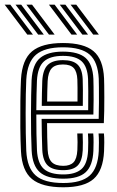

<svg xmlns="http://www.w3.org/2000/svg" viewBox="-47 -793 502 822"><path d="M224 8.8Q132.8 8.8 90 -26.5Q47.2 -61.8 42.8 -145Q40.5 -189.8 40 -247.8Q39.5 -305.8 40.2 -361.1Q41 -416.5 42.8 -453.5Q47.8 -537.8 90.2 -573.2Q132.8 -608.8 222.5 -608.8Q311.8 -608.8 353.2 -574.1Q394.8 -539.5 398.5 -457.2Q399 -449.8 399.2 -427.9Q399.5 -406 399.6 -377.1Q399.8 -348.2 399.2 -318.6Q398.8 -289 397.5 -265.8H154.5Q154.8 -232.2 155.2 -204.9Q155.8 -177.5 157 -152.2Q158.8 -115 174.4 -99Q190 -83 224 -83Q253.2 -83 267.8 -98.1Q282.2 -113.2 284.2 -150.5Q285 -165.8 285 -185Q285 -204.2 283.8 -221.5H306.8Q307.8 -203.2 307.8 -183.4Q307.8 -163.5 307.2 -149.5Q305 -104 285.5 -84.2Q266 -64.5 224 -64.5Q178.2 -64.5 157.4 -84.6Q136.5 -104.8 134 -151Q132.8 -181.2 132.1 -215.8Q131.5 -250.2 131.2 -284.2H375.5Q376.5 -316.8 376.6 -353Q376.8 -389.2 376.5 -417.9Q376.2 -446.5 375.8 -456.2Q372.2 -528.2 336.8 -559.4Q301.2 -590.5 222.5 -590.5Q144.5 -590.5 107.1 -558.8Q69.8 -527 65.5 -451.8Q64.2 -427 63.5 -389Q62.8 -351 62.8 -307.8Q62.8 -264.5 63.4 -222.4Q64 -180.2 65.5 -147.2Q69.2 -74.2 105.8 -41.9Q142.2 -9.5 224 -9.5Q301.2 -9.5 336.8 -41.2Q372.2 -73 375.8 -146.2Q376.5 -161.8 376.5 -183.1Q376.5 -204.5 375 -221.5H398Q399.5 -204.5 399.4 -183.2Q399.2 -162 398.5 -145.5Q394.5 -62.8 353.9 -27Q313.2 8.8 224 8.8ZM224 -28Q154.5 -28 123.1 -56.1Q91.8 -84.2 88.5 -148Q87 -178.8 86.2 -219.6Q85.5 -260.5 85.6 -303.5Q85.8 -346.5 86.4 -385Q87 -423.5 88.2 -449.8Q92.2 -518.2 125 -545.1Q157.8 -572 222.5 -572Q289 -572 319.4 -545.1Q349.8 -518.2 352.8 -455.8Q353.2 -446.8 353.5 -422.4Q353.8 -398 353.8 -366.1Q353.8 -334.2 352.8 -302.8H108.5Q108.5 -260.2 109.1 -220Q109.8 -179.8 111.2 -150.2Q114.2 -93.8 140.6 -70Q167 -46.2 224 -46.2Q275.2 -46.2 301.2 -68.6Q327.2 -91 330 -147.5Q330.8 -163 330.8 -183Q330.8 -203 329.5 -221.5H352.2Q353.8 -203.5 353.6 -183.5Q353.5 -163.5 352.8 -147Q349.8 -83.2 319.8 -55.6Q289.8 -28 224 -28ZM108.5 -321.2H330.5Q331.2 -362.5 330.9 -401.5Q330.5 -440.5 330 -454.8Q327.5 -507.5 302.5 -530.6Q277.5 -553.8 222.5 -553.8Q167.5 -553.8 141 -529.9Q114.5 -506 111.2 -448.5Q110 -424.5 109.4 -390.4Q108.8 -356.2 108.5 -321.2ZM131.8 -339.8Q131.8 -360.8 132.5 -393.5Q133.2 -426.2 134 -447.2Q136.8 -495.5 157.9 -515.5Q179 -535.5 222.5 -535.5Q265.5 -535.5 285.2 -516.5Q305 -497.5 307 -454.2Q307.8 -440.8 307.9 -407.5Q308 -374.2 307.5 -339.8ZM154.8 -358.2H284.8Q285.2 -388.8 284.9 -416.4Q284.5 -444 284.2 -452.2Q282.8 -486 268.8 -501.5Q254.8 -517 222.5 -517Q189 -517 174 -500.1Q159 -483.2 157 -446.2Q156 -424.8 155.5 -403.5Q155 -382.2 154.8 -358.2ZM162.5 -645 66 -773H90.2L186.8 -645ZM69.8 -645 -27 -773H-2.8L94 -645ZM116.2 -645 19.5 -773H43.8L140.5 -645ZM352 -645 255.2 -773H279.5L376.2 -645ZM259 -645 162.5 -773H186.8L283.2 -645ZM305.5 -645 208.8 -773H233L329.8 -645Z"/></svg>

Font: Big Shoulders Inline Text
Style: Bold
Weight: 700
Designer: Patric King
Foundry: XO Type Co
Version: Version 1.000